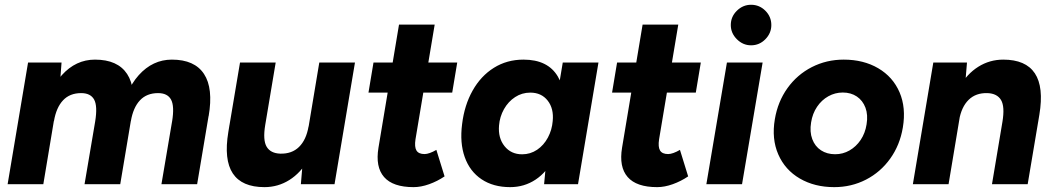

<svg xmlns="http://www.w3.org/2000/svg" viewBox="-20 -757 4331 789"><path d="M95.3 -500H232.9L226 -408L158 0H11.3ZM371.1 -257.7 522.1 -286.3 474.1 0H327.4ZM313.5 -374.4Q266.8 -374.4 239 -344.7Q211.2 -315.1 201.7 -259.3L157.5 -267.7Q176.8 -384.3 234.1 -448.2Q291.5 -512 370.3 -512Q463.5 -512 502.3 -453.1Q541.1 -394.3 521.3 -279.7L371.1 -257.7Q381.4 -321.4 366.8 -347.9Q352.1 -374.4 313.5 -374.4ZM687.2 -258.4 838.1 -286 790.1 0H643.4ZM629.6 -374.4Q582.9 -374.4 555.1 -344.7Q527.3 -315.1 517.8 -259.3L473.6 -267.7Q492.8 -384.3 550.2 -448.2Q607.6 -512 686.3 -512Q779.6 -512 818.3 -453.1Q857.1 -394.3 837.4 -279.7L687.2 -257.7Q697.5 -321.4 682.8 -347.9Q668.2 -374.4 629.6 -374.4Z M1224.1 -92 1292.1 -500H1438.7L1354.7 0H1216.4ZM1131.4 -125.6Q1179.1 -124.2 1208.7 -153.1Q1238.4 -182.1 1247.9 -237.1L1293.6 -235.9Q1280.3 -158.1 1248.1 -102.3Q1215.8 -46.6 1169.1 -17.3Q1122.4 12 1066.7 12Q974.1 12 936.7 -44.3Q899.3 -100.7 918.3 -214.6L923 -243.4H1069.9Q1059.6 -181.2 1075.7 -154.1Q1091.7 -127.1 1131.4 -125.6ZM966.3 -500H1112.9L1069.9 -243.4L921.9 -236.2Z M1535.3 -150.2 1619.7 -656H1766.3L1687.4 -184.5Q1682.6 -153.2 1691.4 -138.5Q1700.3 -123.9 1724.8 -123.9Q1733.9 -123.9 1746.6 -128.4Q1759.2 -132.9 1773.2 -141.1L1806.9 -32.2Q1777.4 -12.2 1743.7 -0.1Q1709.9 12 1679.6 12Q1594.5 12 1558.3 -29.5Q1522.1 -70.9 1535.3 -150.2ZM1514.8 -500H1858.9L1838.3 -376.4H1494.2Z M2224.6 -93 2292.6 -500H2439.3L2355.3 0H2215.9ZM1879 -247.3Q1888.4 -324.8 1922.2 -384.8Q1955.9 -444.8 2009.6 -478.4Q2063.3 -512 2131.2 -512Q2231.6 -512 2272.5 -442.3Q2313.4 -372.6 2297.5 -253.8Q2288.1 -169.4 2257.8 -109.6Q2227.6 -49.7 2180.9 -18.9Q2134.3 12 2076.5 12Q2007.1 12 1958.9 -20.3Q1910.7 -52.6 1889.8 -111.3Q1868.9 -169.9 1879 -247.3ZM2251.3 -259.7Q2256.3 -310.9 2230.6 -343.6Q2204.8 -376.4 2159.3 -376.4Q2124.9 -376.4 2096.8 -358Q2068.7 -339.7 2051.1 -308.6Q2033.6 -277.4 2030.7 -241.2Q2026.4 -189.9 2053.3 -156.4Q2080.1 -122.9 2125.6 -122.9Q2159.4 -122.9 2187.1 -141.5Q2214.7 -160.2 2231.6 -191.8Q2248.4 -223.4 2251.3 -259.7Z M2536.3 -150.2 2620.7 -656H2767.3L2688.4 -184.5Q2683.6 -153.2 2692.4 -138.5Q2701.3 -123.9 2725.8 -123.9Q2734.9 -123.9 2747.6 -128.4Q2760.2 -132.9 2774.2 -141.1L2807.9 -32.2Q2778.4 -12.2 2744.7 -0.1Q2710.9 12 2680.6 12Q2595.5 12 2559.3 -29.5Q2523.1 -70.9 2536.3 -150.2ZM2515.8 -500H2859.9L2839.3 -376.4H2495.2Z M2967.2 -500H3113.9L3029.3 0H2882.7ZM2983.1 -654.1Q2983.1 -688.4 3008.1 -712.9Q3033.1 -737.4 3066.4 -737.4Q3100.7 -737.4 3125.2 -712.9Q3149.7 -688.4 3149.7 -654.1Q3149.7 -620.8 3125.2 -595.8Q3100.7 -570.8 3066.4 -570.8Q3033.1 -570.8 3008.1 -595.8Q2983.1 -620.8 2983.1 -654.1Z M3164.1 -267Q3176.1 -339.1 3215.9 -394.7Q3255.7 -450.3 3316 -481.2Q3376.4 -512 3447.1 -512Q3528.5 -512 3588.9 -476.6Q3649.3 -441.1 3676.6 -377.7Q3703.8 -314.3 3690.1 -233Q3678.1 -160.9 3638.3 -105.3Q3598.6 -49.7 3538.6 -18.8Q3478.6 12 3408.1 12Q3327.4 12 3266.7 -23.4Q3205.9 -58.9 3178.2 -122.6Q3150.4 -186.4 3164.1 -267ZM3541.1 -246.1Q3547.5 -284.8 3536.5 -314.4Q3525.4 -343.9 3501.1 -360.4Q3476.7 -376.8 3443.2 -376.8Q3411.6 -376.8 3384 -361.4Q3356.3 -345.9 3337.6 -318.2Q3318.8 -290.4 3313.1 -253.9Q3306.7 -215.2 3317.9 -185.3Q3329.1 -155.4 3353.8 -139.3Q3378.5 -123.2 3412 -123.2Q3443.6 -123.2 3470.7 -138.6Q3497.9 -154.1 3516.7 -181.8Q3535.4 -209.6 3541.1 -246.1Z M3815.3 -500H3953.7L3946 -408L3878 0H3731.3ZM4099.4 -256.6 4249.9 -278.2 4203.1 0H4056.4ZM4037.9 -374.4Q3990.2 -375.8 3960.6 -346.9Q3930.9 -317.9 3921.4 -262.9L3875.8 -264.1Q3889.1 -341.9 3921.3 -397.7Q3953.5 -453.4 4000.2 -482.7Q4046.9 -512 4102.7 -512Q4195.2 -512 4232.6 -455.7Q4270.1 -399.3 4251.1 -285.4L4246.3 -256.6H4099.4Q4109.7 -318.8 4093.7 -345.9Q4077.6 -372.9 4037.9 -374.4Z"/></svg>

Font: Oak Sans Light Italic
Style: Regular
Weight: 400
Italic angle: -9.5°
Foundry: Erik Kennedy, Walven
Version: Version 1.000;Glyphs 3.1.2 (3151)